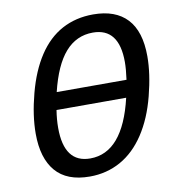

<svg xmlns="http://www.w3.org/2000/svg" viewBox="-78 -739 755 819"><g transform="rotate(-10 300.0 -329.5)"><path d="M246.1 9.8Q147 9.8 98.4 -47.1Q49.8 -104 49.8 -210Q49.8 -288.6 74.5 -382.1Q99.1 -475.6 141.6 -540Q184.1 -604.5 243.9 -636.7Q303.7 -668.9 378.9 -668.9Q475.6 -668.9 525.9 -615Q576.2 -561 576.2 -453.1Q576.2 -377.4 552.2 -284.2Q528.3 -190.9 484.4 -124.3Q440.4 -57.6 379.9 -23.9Q319.3 9.8 246.1 9.8ZM261.2 -65.9Q402.8 -65.9 456.5 -294.4H154.8Q148.4 -254.4 148.4 -217.8Q148.4 -65.9 261.2 -65.9ZM364.3 -592.8Q293 -592.8 244.6 -537.8Q196.3 -482.9 168.9 -369.6H471.2Q477.5 -415 477.5 -445.8Q477.5 -592.8 364.3 -592.8Z"/></g></svg>

Font: Liberation Mono
Style: Italic
Weight: 400
Italic angle: -12°
Monospace: yes
Designer: Steve Matteson
Foundry: Ascender Corporation
Version: Version 2.1.5